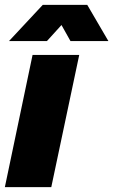

<svg xmlns="http://www.w3.org/2000/svg" viewBox="-22 -770 466 790"><path d="M-2 0 112 -544H304L189 0ZM15 -601 154 -750H337L424 -601H268L231 -667L171 -601Z"/></svg>

Font: Mona Sans ExtraLight Black
Style: Italic
Weight: 900
Italic angle: -11.6951°
Version: Version 2.000